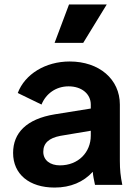

<svg xmlns="http://www.w3.org/2000/svg" viewBox="-20 -833 620 865"><path d="M226 12C298 12 356 -13 398 -59C399 -42 403 -24 408 0H531C523 -40 520 -68 520 -108V-362C520 -476 427 -556 294 -556C185 -556 92 -499 60 -414L167 -362C187 -411 232 -444 289 -444C349 -444 389 -409 389 -362V-344L227 -318C99 -297 39 -234 39 -144C39 -48 112 12 226 12ZM175 -149C175 -188 200 -211 252 -221L389 -244V-222C389 -147 333 -88 250 -88C206 -88 175 -111 175 -149ZM226 -640H355L461 -813H291Z"/></svg>

Font: Mluvka
Style: Bold
Weight: 700
Designer: Modified by Jiří Krblich, Original typeface by Gumpita Rahayu
Foundry: Gumpita Rahayu & Jiří Krblich
Version: Version 2.000;Glyphs 3.1.1 (3134)